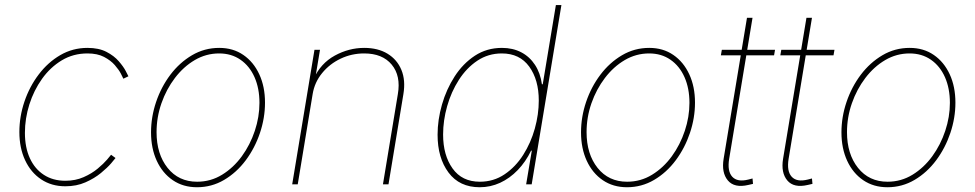

<svg xmlns="http://www.w3.org/2000/svg" viewBox="-20 -748 3955 779"><path d="M245.1 7.8Q189 7.8 147 -20.3Q105 -48.3 81.8 -98.1Q58.6 -147.9 58.6 -212.4Q58.6 -274.9 79.1 -335.7Q99.6 -396.5 137 -445.8Q174.3 -495.1 224.6 -524.4Q274.9 -553.7 335 -553.7Q380.9 -553.7 411.9 -537.6Q442.9 -521.5 461.9 -499.5Q481 -477.5 490.2 -459.7Q499.5 -441.9 501 -438.5L480.5 -428.7Q479 -432.6 470.7 -448.7Q462.4 -464.8 445.8 -483.9Q429.2 -502.9 402.1 -517.1Q375 -531.2 335 -531.2Q277.3 -531.2 230.7 -503.2Q184.1 -475.1 150.6 -428.2Q117.2 -381.3 99.1 -324.2Q81.1 -267.1 81.1 -209Q81.1 -149.9 101.1 -106.2Q121.1 -62.5 158 -38.6Q194.8 -14.6 245.1 -14.6Q286.1 -14.6 319.3 -29.3Q352.5 -43.9 376.5 -64Q400.4 -84 414.3 -100.3Q428.2 -116.7 430.7 -120.1L448.7 -106.9Q446.3 -103.5 431.2 -85.7Q416 -67.9 389.6 -46.1Q363.3 -24.4 326.9 -8.3Q290.5 7.8 245.1 7.8Z M779.3 11.7Q723.1 11.7 681.2 -16.8Q639.2 -45.4 616 -95.7Q592.8 -146 592.8 -210.9Q592.8 -273.4 613.3 -334.2Q633.8 -395 671.1 -444.6Q708.5 -494.1 759 -523.9Q809.6 -553.7 869.6 -553.7Q925.8 -553.7 967.3 -525.1Q1008.8 -496.6 1032 -446.5Q1055.2 -396.5 1055.2 -331.5Q1055.2 -269.5 1034.7 -208.5Q1014.2 -147.5 977.1 -97.7Q939.9 -47.9 889.4 -18.1Q838.9 11.7 779.3 11.7ZM779.8 -10.7Q835 -10.7 881.1 -39.1Q927.2 -67.4 961.2 -114Q995.1 -160.6 1013.9 -217.3Q1032.7 -273.9 1032.7 -330.6Q1032.7 -389.6 1012.7 -434.8Q992.7 -480 955.8 -505.6Q918.9 -531.2 869.1 -531.2Q816.4 -531.2 770.5 -504.4Q724.6 -477.5 689.7 -431.6Q654.8 -385.7 635 -328.9Q615.2 -272 615.2 -211.9Q615.2 -123 659.9 -66.9Q704.6 -10.7 779.8 -10.7Z M1248.5 -366.2 1188 0H1165.5L1255.9 -545.9H1278.3L1258.8 -428.7H1252.9Q1281.2 -491.2 1338.4 -522.5Q1395.5 -553.7 1457.5 -553.7Q1513.7 -553.7 1552.5 -530Q1591.3 -506.3 1608.6 -464.4Q1626 -422.4 1616.7 -366.2L1556.2 0H1533.7L1594.2 -366.2Q1606.9 -440.4 1569.3 -485.8Q1531.7 -531.2 1457.5 -531.2Q1406.7 -531.2 1362.1 -510Q1317.4 -488.8 1286.9 -451.4Q1256.3 -414.1 1248.5 -366.2Z M1926.3 11.7Q1844.2 11.7 1799.8 -47.9Q1755.4 -107.4 1755.4 -201.2Q1755.4 -261.7 1773.2 -323.7Q1791 -385.7 1824.7 -438Q1858.4 -490.2 1906.7 -522Q1955.1 -553.7 2016.6 -553.7Q2060.5 -553.7 2094.7 -535.9Q2128.9 -518.1 2150.6 -484.9Q2172.4 -451.7 2178.7 -406.2H2182.1L2235.4 -727.5H2257.8L2137.2 0H2114.7L2137.7 -136.7H2134.8Q2112.8 -91.3 2080.6 -57.9Q2048.3 -24.4 2009 -6.3Q1969.7 11.7 1926.3 11.7ZM1926.8 -10.7Q1982.9 -10.7 2027.3 -40.8Q2071.8 -70.8 2102.8 -119.6Q2133.8 -168.5 2149.9 -226.3Q2166 -284.2 2166 -339.8Q2166 -424.3 2127.2 -477.8Q2088.4 -531.2 2016.1 -531.2Q1960.9 -531.2 1916.7 -501.7Q1872.6 -472.2 1841.6 -423.6Q1810.5 -375 1794.2 -317.1Q1777.8 -259.3 1777.8 -202.1Q1777.8 -118.2 1816.2 -64.5Q1854.5 -10.7 1926.8 -10.7Z M2523.9 11.7Q2467.8 11.7 2425.8 -16.8Q2383.8 -45.4 2360.6 -95.7Q2337.4 -146 2337.4 -210.9Q2337.4 -273.4 2357.9 -334.2Q2378.4 -395 2415.8 -444.6Q2453.1 -494.1 2503.7 -523.9Q2554.2 -553.7 2614.3 -553.7Q2670.4 -553.7 2711.9 -525.1Q2753.4 -496.6 2776.6 -446.5Q2799.8 -396.5 2799.8 -331.5Q2799.8 -269.5 2779.3 -208.5Q2758.8 -147.5 2721.7 -97.7Q2684.6 -47.9 2634 -18.1Q2583.5 11.7 2523.9 11.7ZM2524.4 -10.7Q2579.6 -10.7 2625.7 -39.1Q2671.9 -67.4 2705.8 -114Q2739.7 -160.6 2758.5 -217.3Q2777.3 -273.9 2777.3 -330.6Q2777.3 -389.6 2757.3 -434.8Q2737.3 -480 2700.4 -505.6Q2663.6 -531.2 2613.8 -531.2Q2561 -531.2 2515.1 -504.4Q2469.2 -477.5 2434.3 -431.6Q2399.4 -385.7 2379.6 -328.9Q2359.9 -272 2359.9 -211.9Q2359.9 -123 2404.5 -66.9Q2449.2 -10.7 2524.4 -10.7Z M3124.5 -545.9 3120.6 -523.4H2904.8L2908.7 -545.9ZM3010.7 -675.8H3033.2L2938.5 -104Q2930.2 -53.7 2950.9 -31Q2971.7 -8.3 3016.1 -19.5Q3020 -20.5 3024.7 -21.7Q3029.3 -22.9 3033.2 -23.9L3035.2 -2Q3030.3 -1 3025.6 0.2Q3021 1.5 3016.1 2.4Q2959.5 15.6 2933.1 -15.9Q2906.7 -47.4 2916 -104Z M3365.7 -545.9 3361.8 -523.4H3146L3149.9 -545.9ZM3252 -675.8H3274.4L3179.7 -104Q3171.4 -53.7 3192.1 -31Q3212.9 -8.3 3257.3 -19.5Q3261.2 -20.5 3265.9 -21.7Q3270.5 -22.9 3274.4 -23.9L3276.4 -2Q3271.5 -1 3266.8 0.2Q3262.2 1.5 3257.3 2.4Q3200.7 15.6 3174.3 -15.9Q3147.9 -47.4 3157.2 -104Z M3580.6 11.7Q3524.4 11.7 3482.4 -16.8Q3440.4 -45.4 3417.2 -95.7Q3394 -146 3394 -210.9Q3394 -273.4 3414.6 -334.2Q3435.1 -395 3472.4 -444.6Q3509.8 -494.1 3560.3 -523.9Q3610.8 -553.7 3670.9 -553.7Q3727.1 -553.7 3768.6 -525.1Q3810.1 -496.6 3833.3 -446.5Q3856.4 -396.5 3856.4 -331.5Q3856.4 -269.5 3835.9 -208.5Q3815.4 -147.5 3778.3 -97.7Q3741.2 -47.9 3690.7 -18.1Q3640.1 11.7 3580.6 11.7ZM3581.1 -10.7Q3636.2 -10.7 3682.4 -39.1Q3728.5 -67.4 3762.5 -114Q3796.4 -160.6 3815.2 -217.3Q3834 -273.9 3834 -330.6Q3834 -389.6 3814 -434.8Q3793.9 -480 3757.1 -505.6Q3720.2 -531.2 3670.4 -531.2Q3617.7 -531.2 3571.8 -504.4Q3525.9 -477.5 3491 -431.6Q3456.1 -385.7 3436.3 -328.9Q3416.5 -272 3416.5 -211.9Q3416.5 -123 3461.2 -66.9Q3505.9 -10.7 3581.1 -10.7Z"/></svg>

Font: Inter Thin
Style: Italic
Weight: 250
Italic angle: -9.3988°
Designer: Rasmus Andersson
Foundry: rsms
Version: Version 4.001;git-66647c0bb